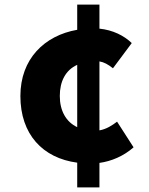

<svg xmlns="http://www.w3.org/2000/svg" viewBox="-20 -770 649 838"><path d="M317 48H414V-59C465 -66 519 -88 563 -127L491 -239C470 -223 444 -206 414 -201V-502C433 -499 452 -489 473 -472L555 -582C521 -615 472 -639 414 -645V-750H317V-640C174 -615 69 -513 69 -351C69 -184 166 -80 317 -60ZM317 -215C268 -238 241 -287 241 -351C241 -415 266 -464 317 -487Z"/></svg>

Font: Noto Sans CJK HK Black
Style: Regular
Weight: 900
Designer: Ryoko NISHIZUKA 西塚涼子 (kana, bopomofo & ideographs); Paul D. Hunt (Latin, Greek & Cyrillic); Sandoll Communications 산돌커뮤니
Foundry: Adobe
Version: Version 2.004;hotconv 1.0.118;makeotfexe 2.5.65603